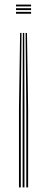

<svg xmlns="http://www.w3.org/2000/svg" viewBox="-20 -620 200 840"><path d="M92 -476H98L103 -146V200H95V-146ZM68 -476H74L71 -146V200H63V-146ZM80 -476H86L87 -146V200H79V-146ZM50 -600H116V-592H50ZM50 -568H116V-560H50ZM50 -584H116V-576H50Z"/></svg>

Font: Big Shoulders Inline Text Thin Thin
Style: Regular
Weight: 250
Version: Version 2.002